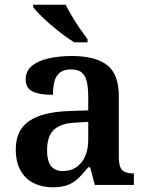

<svg xmlns="http://www.w3.org/2000/svg" viewBox="-20 -786 625 816"><path d="M203 10Q159 10 123.5 -7.5Q88 -25 67.5 -61Q47 -97 47 -152Q47 -232 103 -271Q159 -310 272 -314L355 -317V-374Q355 -408 350 -434.5Q345 -461 329.5 -476Q314 -491 281 -491Q251 -491 234 -477Q217 -463 211 -438.5Q205 -414 205 -383Q147 -383 118 -397.5Q89 -412 89 -448Q89 -484 115.5 -506Q142 -528 187 -538Q232 -548 285 -548Q385 -548 435 -509.5Q485 -471 485 -377V-120Q485 -93 490.5 -77.5Q496 -62 510 -55.5Q524 -49 546 -49H549V0H383L363 -75H355Q333 -48 313.5 -29Q294 -10 268.5 0Q243 10 203 10ZM246 -59Q280 -59 304 -75Q328 -91 341.5 -121Q355 -151 355 -191V-268L303 -265Q256 -263 229.5 -249Q203 -235 191.5 -210Q180 -185 180 -148Q180 -118 187 -98.5Q194 -79 209 -69Q224 -59 246 -59ZM296 -606Q273 -620 247 -639.5Q221 -659 195.5 -681Q170 -703 150 -723Q130 -743 121 -756V-766H259Q270 -744 286 -717Q302 -690 320 -664Q338 -638 352 -619V-606Z"/></svg>

Font: Noto Serif Armenian SemiBold
Style: Regular
Weight: 600
Version: Version 2.007